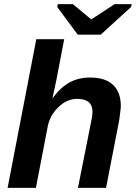

<svg xmlns="http://www.w3.org/2000/svg" viewBox="-20 -916 662 936"><path d="M293 -725 255 -527 236 -438H237Q274 -489 318 -513.5Q362 -538 419 -538Q494 -538 531.5 -502Q569 -466 569 -399Q569 -393 568 -383.5Q567 -374 565 -360Q562 -332 559 -319L497 0H360L418 -291Q431 -349 431 -371Q431 -434 356 -434Q306 -434 265 -394Q222 -353 212 -296L155 0H17L157 -725ZM471 -747H359L259 -882L262 -896H335L424 -822H426L539 -896H622L619 -882Z"/></svg>

Font: Libra Sans Modern
Style: Bold Italic
Weight: 700
Italic angle: -12°
Foundry: Stefan Peev, Context Ltd
Version: Version 1.000